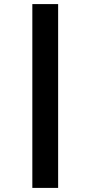

<svg xmlns="http://www.w3.org/2000/svg" viewBox="-20 -780 442 938"><path d="M264 138V-760H138V138Z"/></svg>

Font: IBM Plex Sans Thai Looped
Style: Bold
Weight: 700
Designer: Mike Abbink, Paul van der Laan, Pieter van Rosmalen, Ben Mitchell, Mark Frömberg
Foundry: Bold Monday
Version: Version 1.1